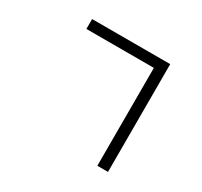

<svg xmlns="http://www.w3.org/2000/svg" viewBox="-165 -992 1330 1264"><g transform="rotate(30 500.0 -360.5)"><path d="M709 -694.3H196.3V-769.5H790V49.8H709Z"/></g></svg>

Font: Nasu
Style: Regular
Weight: 400
Designer: Ryoko NISHIZUKA (kana &amp; ideographs); Paul D. Hunt (Latin, Greek &amp; Cyrillic); Wenlong ZHANG (bopomofo); Sandoll C
Version: Version 2014.1215